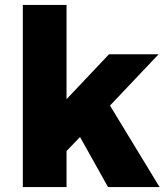

<svg xmlns="http://www.w3.org/2000/svg" viewBox="-20 -762 673 782"><path d="M630 0H420L306 -204L251 -147V0H73V-742H251V-358L424 -541H626L428 -332Z"/></svg>

Font: Argentum Novus
Style: Bold
Weight: 700
Designer: Julieta Ulanovsky (font) & Cristiano Sobral (main changes)
Foundry: Julieta Ulanovsky (font) & Cristiano Sobral (main changes)
Version: Version 3.00;November 27, 2020;FontCreator 13.0.0.2655 64-bi